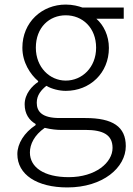

<svg xmlns="http://www.w3.org/2000/svg" viewBox="-20 -567 584 841"><path d="M275 254C431 254 531 167 531 73C531 -12 474 -50 354 -50H241C163 -50 141 -79 141 -117C141 -151 161 -173 183 -191C207 -177 240 -169 268 -169C374 -169 457 -247 457 -357C457 -411 434 -457 402 -485H522V-534H341C324 -540 299 -547 268 -547C164 -547 78 -470 78 -358C78 -293 113 -241 147 -212V-208C121 -191 88 -156 88 -110C88 -68 108 -40 136 -24V-19C86 14 56 62 56 108C56 198 142 254 275 254ZM268 -214C198 -214 137 -272 137 -358C137 -447 196 -500 268 -500C341 -500 401 -446 401 -358C401 -272 340 -214 268 -214ZM281 209C173 209 111 166 111 101C111 65 130 25 176 -7C204 0 231 2 243 2H353C431 2 473 23 473 81C473 145 399 209 281 209Z"/></svg>

Font: Noto Sans SC Light
Style: Regular
Weight: 300
Designer: Ryoko NISHIZUKA 西塚涼子 (kana, bopomofo & ideographs); Paul D. Hunt (Latin, Greek & Cyrillic); Sandoll Communications 산돌커뮤니
Foundry: Adobe
Version: Version 2.004;hotconv 1.0.118;makeotfexe 2.5.65603